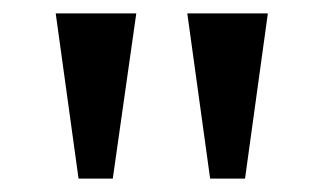

<svg xmlns="http://www.w3.org/2000/svg" viewBox="-20 -819 482 286"><path d="M259 -799H379L345 -553H293ZM63 -799H183L148 -553H97Z"/></svg>

Font: Noto Serif Sinhala Medium
Style: Regular
Weight: 500
Designer: Jelle Bosma - Monotype Design Team
Foundry: Monotype Imaging Inc.
Version: Version 2.007; ttfautohint (v1.8.4.7-5d5b)